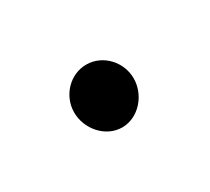

<svg xmlns="http://www.w3.org/2000/svg" viewBox="-35 -181 165 151"><g transform="rotate(-30 47.0 -105.5)"><path d="M20 -106C20 -91 32 -77 47 -77C62 -77 74 -91 74 -106C74 -121 62 -134 47 -134C32 -134 20 -121 20 -106Z"/></g></svg>

Font: Hussar Tani
Style: Dwa
Weight: 700
Foundry: Cannot Into Space Fonts
Version: Version 0.92